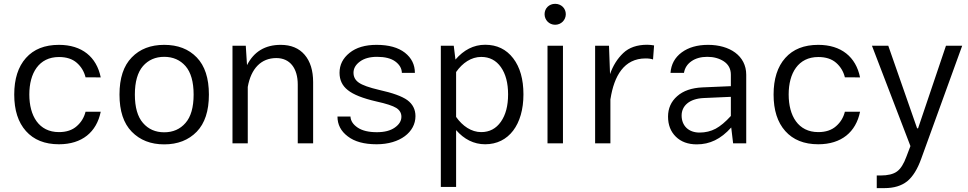

<svg xmlns="http://www.w3.org/2000/svg" viewBox="-20 -742 5009 994"><path d="M285.2 -509.8C211.4 -509.8 154.8 -487.3 114.3 -441.9C73.7 -396.5 53.7 -333 53.7 -252.4C53.7 -171.9 73.7 -108.9 114.3 -63.5C154.8 -18.1 211.4 4.9 285.2 4.9C404.8 4.9 480 -58.1 501.5 -163.6H422.9C415.5 -133.8 400.4 -108.9 377.4 -88.9C354.5 -68.4 323.7 -58.1 285.2 -58.1C181.2 -58.1 131.8 -142.1 131.8 -252.9C131.8 -363.8 181.6 -446.8 285.2 -446.8C323.7 -446.8 354.5 -437 377.4 -417C400.4 -397 415.5 -371.6 422.9 -341.8L501.5 -341.3C480 -447.3 404.3 -509.8 285.2 -509.8Z M830.1 -509.8C760.3 -509.8 704.1 -488.3 662.1 -444.8C619.6 -401.4 598.6 -337.4 598.6 -252.4C598.6 -167.5 619.6 -103.5 662.1 -60.1C704.6 -16.6 760.3 5.4 830.1 5.4C899.9 5.4 956.1 -16.6 998.5 -60.1C1040.5 -103.5 1061.5 -167.5 1061.5 -252.4C1061.5 -337.4 1040.5 -401.4 998.5 -444.8C956.5 -488.3 900.4 -509.8 830.1 -509.8ZM830.1 -447.8C875.5 -447.8 912.6 -431.6 940.4 -399.9C968.3 -367.7 982.4 -318.4 982.4 -252.4C982.4 -186.5 968.3 -137.2 940.4 -105.5C912.6 -73.2 875.5 -57.1 830.1 -57.1C784.7 -57.1 748 -73.2 720.2 -105.5C692.4 -137.2 678.2 -186.5 678.2 -252.4C678.2 -318.4 692.4 -367.7 720.2 -399.9C748 -431.6 784.7 -447.8 830.1 -447.8Z M1262.7 -292C1279.8 -387.7 1332 -441.4 1410.6 -441.4C1481 -441.4 1521.5 -388.7 1521.5 -304.2V0H1601.1V-316.9C1601.1 -377 1586.4 -424.3 1557.1 -458.5C1527.8 -492.7 1486.3 -509.8 1433.1 -509.8C1352.5 -509.8 1294.4 -474.6 1258.8 -404.8L1252.4 -505.4H1183.6V0H1262.7Z M1929.7 -509.8C1870.6 -509.8 1824.2 -496.1 1789.6 -468.3C1754.9 -440.4 1737.8 -406.2 1737.8 -365.2C1737.8 -327.6 1752 -297.9 1780.8 -275.4C1809.1 -252.4 1858.4 -232.9 1928.2 -216.8C1979.5 -205.6 2013.7 -194.3 2031.7 -183.1C2049.3 -171.9 2058.1 -156.7 2058.1 -137.7C2058.1 -116.2 2046.9 -97.7 2023.9 -81.5C2001 -65.4 1970.2 -57.6 1931.2 -57.6C1888.7 -57.6 1855.5 -65.4 1831.5 -81.5C1807.6 -97.7 1795.4 -116.7 1794.4 -138.7H1727.1C1727.1 -97.2 1744.6 -63 1780.3 -36.1C1815.4 -8.8 1865.2 4.9 1929.7 4.9C2051.3 4.9 2130.9 -58.6 2130.9 -140.6C2130.9 -175.3 2116.7 -203.1 2088.9 -223.6C2061 -243.7 2012.2 -261.2 1943.4 -276.4C1891.1 -288.6 1856 -301.3 1837.9 -314C1819.3 -326.7 1810.1 -343.8 1810.1 -365.7C1810.1 -387.7 1821.3 -407.2 1843.3 -423.3C1865.2 -439.5 1894.5 -447.8 1932.1 -447.8C1972.7 -447.8 2004.4 -439.9 2026.4 -423.8C2048.3 -407.7 2060.1 -387.7 2060.5 -364.7H2127.9C2127.9 -407.2 2110.8 -441.9 2076.2 -469.2C2041.5 -496.1 1992.7 -509.8 1929.7 -509.8Z M2262.2 225.6H2341.3V-68.4C2382.3 -21.5 2432.6 4.9 2491.7 4.9C2613.8 4.9 2689.9 -97.2 2689.9 -253.4C2689.9 -331.5 2672.4 -394 2636.7 -440.4C2601.1 -486.8 2552.7 -510.3 2491.7 -510.3C2431.6 -510.3 2380.4 -482.9 2337.9 -433.6L2329.1 -505.4H2262.2ZM2471.2 -447.3C2514.2 -447.3 2548.3 -429.7 2573.2 -394.5C2598.1 -358.9 2610.4 -312 2610.4 -253.4C2610.4 -194.3 2598.1 -147.5 2573.2 -111.8C2548.3 -76.2 2514.2 -58.1 2471.2 -58.1C2420.4 -58.1 2374.5 -89.4 2341.3 -136.7V-369.1C2374.5 -416.5 2419.9 -447.3 2471.2 -447.3Z M2799.3 -668.5C2799.3 -638.7 2822.8 -613.8 2854 -613.8C2885.3 -613.8 2909.2 -638.7 2909.2 -668.5C2909.2 -699.2 2885.3 -722.2 2854 -722.2C2822.8 -722.2 2799.3 -699.2 2799.3 -668.5ZM2814.5 0H2894.5V-505.4H2814.5Z M3061 0H3140.1V-230.5L3140.6 -230C3159.2 -348.6 3210.4 -439.5 3322.3 -439.5C3338.4 -439.5 3351.6 -437.5 3360.8 -434.1L3366.2 -506.8C3355 -508.8 3342.8 -510.3 3330.6 -510.3C3278.3 -510.3 3236.8 -496.1 3206.5 -467.3C3176.3 -438.5 3153.3 -401.9 3138.2 -358.4L3132.8 -505.4H3061Z M3843.3 -355C3843.3 -454.1 3756.8 -509.8 3646 -509.8C3589.8 -509.8 3544.4 -496.6 3509.3 -470.7C3473.6 -444.3 3454.6 -409.2 3451.2 -364.7H3521C3524.9 -389.6 3538.1 -410.2 3560.1 -425.3C3582 -440.4 3609.4 -447.8 3642.1 -447.8C3674.8 -447.8 3703.6 -439.9 3727.5 -424.3C3751.5 -408.2 3763.7 -385.3 3763.7 -355V-295.9L3617.2 -289.6C3561 -287.1 3517.1 -272 3485.8 -244.1C3454.1 -216.3 3438.5 -180.7 3438.5 -138.2C3438.5 -95.2 3452.1 -60.5 3479 -34.2C3505.9 -7.8 3542 5.4 3587.4 5.4C3654.3 5.4 3711.4 -21.5 3765.6 -82L3775.4 0H3843.3ZM3508.8 -144C3508.8 -194.3 3549.3 -231 3622.1 -234.4L3763.7 -240.7V-141.6C3735.8 -110.8 3709.5 -88.9 3685.1 -75.7C3660.2 -62.5 3632.3 -55.7 3601.6 -55.7C3544.4 -55.7 3508.8 -91.3 3508.8 -144Z M4216.3 -509.8C4142.6 -509.8 4085.9 -487.3 4045.4 -441.9C4004.9 -396.5 3984.9 -333 3984.9 -252.4C3984.9 -171.9 4004.9 -108.9 4045.4 -63.5C4085.9 -18.1 4142.6 4.9 4216.3 4.9C4335.9 4.9 4411.1 -58.1 4432.6 -163.6H4354C4346.7 -133.8 4331.5 -108.9 4308.6 -88.9C4285.6 -68.4 4254.9 -58.1 4216.3 -58.1C4112.3 -58.1 4063 -142.1 4063 -252.9C4063 -363.8 4112.8 -446.8 4216.3 -446.8C4254.9 -446.8 4285.6 -437 4308.6 -417C4331.5 -397 4346.7 -371.6 4354 -341.8L4432.6 -341.3C4411.1 -447.3 4335.4 -509.8 4216.3 -509.8Z M4693.4 14.2 4672.4 69.3C4658.7 106.9 4642.6 132.3 4623.5 146C4604.5 159.7 4576.2 166.5 4538.6 166.5H4519V231.9H4559.1C4607.4 231.9 4646.5 220.2 4676.3 196.8C4705.6 172.9 4730 133.8 4749.5 79.1L4961.4 -505.4H4877.4L4732.9 -77.6H4728L4578.6 -505.4H4494.1Z"/></svg>

Font: Estedad Regular
Style: Regular
Weight: 400
Designer: Amin Abedi
Version: Version 7.3